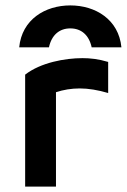

<svg xmlns="http://www.w3.org/2000/svg" viewBox="-20 -690 469 710"><path d="M73 -414V0H187V-349C214 -358 244 -363 275 -363C307 -363 343 -357 380 -346V-461C343 -472 313 -475 285 -475C221 -475 131 -459 73 -414ZM51 -515H161C171 -561 200 -585 240 -585C280 -585 309 -561 319 -515H429C419 -618 333 -670 240 -670C147 -670 61 -618 51 -515Z"/></svg>

Font: KT Kiyosuna Sans Bold
Style: Regular
Weight: 700
Designer: [Zen Kaku Gothic] Yoshimichi Ohira
Version: Version 1.010;Glyphs 3.1.2 (3151)